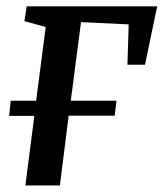

<svg xmlns="http://www.w3.org/2000/svg" viewBox="-20 -570 503 590"><path d="M62 -550.5H463L425.5 -371H371.5L375.5 -495L229 -502L197.5 -260.5H338L332.5 -214.5H191L164 0H58L85.5 -214H8L13 -260.5H91L120.5 -487L55 -505Z"/></svg>

Font: Merriweather 28pt Medium
Style: Italic
Weight: 500
Italic angle: -7.8°
Version: Version 2.101